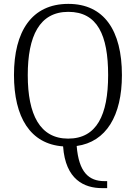

<svg xmlns="http://www.w3.org/2000/svg" viewBox="-20 -745 702 989"><path d="M505 224H532V188H518C438 188 386 143 375 7C527 -14 608 -149 608 -358C608 -588 516 -725 332 -725C143 -725 52 -583 52 -359C52 -141 136 -3 305 9C317 181 415 224 505 224ZM331 -31C186 -31 123 -154 123 -358C123 -559 183 -684 332 -684C482 -684 537 -564 537 -358C537 -152 478 -31 331 -31Z"/></svg>

Font: Noto Serif Bengali SemiCondensed Light
Style: Regular
Weight: 300
Width: 4
Designer: Juan Bruce, Universal Thirst, Indian Type Foundry and the Monotype Design Team.
Foundry: Monotype Imaging Inc.
Version: Version 2.003